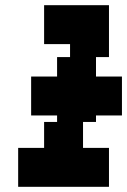

<svg xmlns="http://www.w3.org/2000/svg" viewBox="-20 -720 490 740"><path d="M250 -500H200V-425H100V-275H200V-250H150V-150H50V0H400V-150H300V-250H350V-275H450V-425H350V-500H400V-700H150V-550H250Z"/></svg>

Font: LS-VG5000 Bold Shifted
Style: Regular
Weight: 400
Designer: Justin Bihan, 2021
Foundry: Justin Bihan, 2021
Version: Version 1.000;Glyphs 3.1.2 (3151)